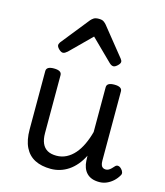

<svg xmlns="http://www.w3.org/2000/svg" viewBox="-124 -932 895 1044"><g transform="rotate(15 323.0 -410.5)"><path d="M260 17Q207 17 170 -2Q133 -21 113.5 -60.5Q94 -100 94 -161V-489Q94 -502 104.5 -508.5Q115 -515 136 -515Q158 -515 169 -508.5Q180 -502 180 -489V-163Q180 -129 190 -106Q200 -83 220 -71.5Q240 -60 271 -60Q301 -60 326.5 -73Q352 -86 372.5 -109.5Q393 -133 408.5 -166Q424 -199 434 -237V-489Q434 -502 444.5 -508.5Q455 -515 477 -515Q498 -515 509 -508.5Q520 -502 520 -489V-99Q520 -84 523.5 -74.5Q527 -65 534 -61Q541 -57 550 -57Q558 -57 565.5 -61Q573 -65 580.5 -72.5Q588 -80 595 -88Q602 -95 611.5 -93.5Q621 -92 630 -82Q637 -75 640 -65.5Q643 -56 637 -47Q626 -28 610 -13.5Q594 1 574.5 9.5Q555 18 533 18Q509 18 491.5 11.5Q474 5 462 -7.5Q450 -20 443.5 -37.5Q437 -55 436 -76L435 -104Q420 -74 400.5 -51Q381 -28 358.5 -13Q336 2 311 9.5Q286 17 260 17ZM160 -610Q150 -610 137.5 -622Q125 -634 125 -644Q125 -647 126 -650Q127 -653 131 -660L258 -819Q264 -826 273.5 -832.5Q283 -839 302 -839Q321 -839 330 -832.5Q339 -826 345 -819L473 -660Q478 -653 479 -650Q480 -647 480 -644Q480 -634 467 -622Q454 -610 445 -610Q438 -610 432 -613.5Q426 -617 420 -623L302 -739L185 -623Q178 -617 172 -613.5Q166 -610 160 -610Z"/></g></svg>

Font: Playwrite NG Modern
Style: Regular
Weight: 400
Designer: Veronika Burian, José Scaglione
Foundry: TypeTogether
Version: Version 1.002